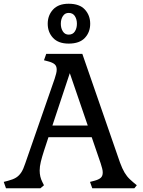

<svg xmlns="http://www.w3.org/2000/svg" viewBox="-36 -1006 762 1026"><path d="M-4 0 -16 -34 7 -40Q34 -47 50 -57Q66 -67 77.5 -84.5Q89 -102 99 -133L256 -585Q261 -601 264 -612.5Q267 -624 267 -634Q267 -653 256 -662.5Q245 -672 222 -678L199 -684L211 -718H404L605 -138Q617 -105 629.5 -84Q642 -63 658 -48Q674 -33 695 -16L682 0H457L445 -34L468 -40Q491 -46 502 -55.5Q513 -65 513 -84Q513 -94 510 -105.5Q507 -117 502 -133L454 -273H223L199 -200Q188 -166 182 -141Q176 -116 176 -95Q176 -61 190 -34L199 -16L180 0ZM244 -335H433L337 -615ZM331 -773Q276 -773 247.5 -803.5Q219 -834 219 -879Q219 -924 247.5 -955Q276 -986 331 -986Q389 -986 417.5 -955Q446 -924 446 -879Q446 -834 417.5 -803.5Q389 -773 331 -773ZM331 -821Q353 -821 364 -838Q375 -855 375 -879Q375 -903 364 -920Q353 -937 331 -937Q311 -937 300 -920Q289 -903 289 -879Q289 -855 300 -838Q311 -821 331 -821Z"/></svg>

Font: Gabriela
Style: Regular
Weight: 400
Designer: Eduardo Rodriguez Tunni
Foundry: Eduardo Rodriguez Tunni
Version: Version 2.001;gftools[0.9.26]